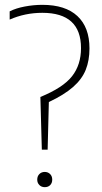

<svg xmlns="http://www.w3.org/2000/svg" viewBox="-20 -769 420 794"><path d="M153 -150 147 -368Q241 -406.5 278 -453.8Q315 -501 315 -570Q315 -716 155 -716Q83.5 -716 20 -688V-722Q45.5 -735 82.2 -742Q119 -749 155 -749Q250.5 -749 300.2 -702.5Q350 -656 350 -569Q350 -519 334.5 -480.2Q319 -441.5 282.2 -409.2Q245.5 -377 182 -347L177 -150ZM165 5Q151.5 5 142.8 -3.8Q134 -12.5 134 -26Q134 -40.5 142.8 -49.2Q151.5 -58 165 -58Q178.5 -58 187.2 -49.2Q196 -40.5 196 -26Q196 -12.5 187.8 -3.8Q179.5 5 165 5Z"/></svg>

Font: Encode Sans Condensed Condensed Thin
Style: Regular
Weight: 100
Width: 3
Designer: Multiple Designers
Foundry: Impallari Type
Version: Version 3.000; ttfautohint (v1.8.3) -l 8 -r 50 -G 200 -x 14 